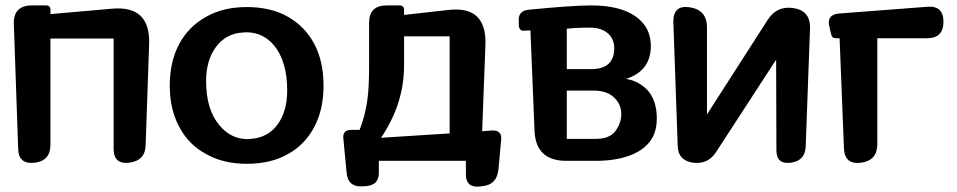

<svg xmlns="http://www.w3.org/2000/svg" viewBox="-20 -593 3529 708"><path d="M399 -451H166V-59Q166 0 108 7Q48 14 47 -45L31 -505Q29 -573 98 -573H150Q166 -573 166 -557V-541L394 -561Q534 -573 530 -432L517 -58Q516 -1 457 7Q399 14 399 -44Z M890 11Q803 11 740 -25Q676 -59 641 -125Q606 -190 606 -277Q606 -366 641 -431Q675 -495 740 -531Q803 -567 890 -567Q979 -567 1042 -531Q1105 -495 1139 -431Q1173 -367 1173 -277Q1173 -189 1139 -125Q1104 -59 1042 -25Q979 11 890 11ZM893 -80 906 -81Q969 -86 1004 -134.5Q1039 -183 1039 -259Q1039 -366 991 -425Q950 -474 888 -474L874 -473Q813 -469 776.5 -420Q740 -371 740 -294Q740 -188 790 -130Q832 -80 893 -80Z M1698 0H1377V45Q1377 88 1333 93L1320 94Q1262 99 1258 42L1246 -83Q1243 -114 1275 -114H1306Q1326 -165 1334 -220Q1338 -247 1339.5 -278.5Q1341 -310 1341 -346V-509Q1341 -573 1406 -573H1453Q1470 -573 1470 -556V-538L1631 -556Q1775 -574 1770 -428L1758 -109L1795 -112Q1832 -113 1828 -77L1818 32Q1812 90 1755 94L1747 95Q1698 99 1698 50ZM1385 -85 1638 -101V-459H1470V-352Q1470 -210 1385 -85Z M2068 0Q1955 0 1951 -112L1936 -481L1915 -480Q1895 -477 1893 -499V-516Q1890 -552 1928 -557Q2009 -565 2067 -569Q2125 -573 2161 -573Q2265 -573 2323 -533Q2380 -493 2380 -424Q2380 -331 2288 -302Q2336 -295 2370 -258Q2402 -220 2402 -156Q2402 -102 2374 -68Q2346 -34 2295 -17Q2244 0 2180 0ZM2178 -81Q2228 -81 2249.5 -110Q2271 -139 2271 -173Q2271 -208 2244.5 -233.5Q2218 -259 2168 -259H2070V-81ZM2159 -338Q2245 -338 2245 -415Q2245 -450 2221 -470.5Q2197 -491 2156 -491Q2098 -491 2070 -487V-338Z M2842 -373 2621 -33Q2591 14 2536 7Q2480 -1 2479 -55L2463 -512Q2462 -576 2524 -566Q2587 -556 2587 -492V-171L2811 -520Q2845 -573 2907 -563Q2968 -553 2967 -490L2951 -53Q2949 0 2896 7Q2843 14 2843 -39Z M3076 -452H3062Q3048 -452 3045 -466L3038 -496Q3028 -538 3072 -543L3399 -568Q3459 -573 3459 -513Q3459 -452 3399 -452H3215V-61Q3215 -1 3155 7Q3094 15 3092 -47Z"/></svg>

Font: MaokenZhuyuanTi
Style: Regular
Weight: 400
Designer: Fontworks Inc & LongZhuTi team: ZERO子、时光羊、荆南、频凡、刘鹏、Little White Dog、帆影Magmeta、奈白不弍、白日月球、ChaoTawei、雨三（排名不分先后）
Version: Version 1.000; 20230222